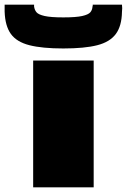

<svg xmlns="http://www.w3.org/2000/svg" viewBox="-79 -808 547 828"><path d="M64 0V-547H325V0ZM194 -599Q103 -599 48 -613Q-7 -627 -32 -661.5Q-57 -696 -59 -758Q-59 -765 -59 -772.5Q-59 -780 -59 -788H68Q68 -786 68 -784Q68 -782 68 -780Q70 -765 78.5 -755Q87 -745 113.5 -739Q140 -733 194 -733Q249 -733 275.5 -739Q302 -745 310.5 -755Q319 -765 320 -780Q321 -782 321 -784Q321 -786 321 -788H447Q448 -780 448 -772.5Q448 -765 447 -757Q446 -696 420.5 -661.5Q395 -627 340.5 -613Q286 -599 194 -599Z"/></svg>

Font: Georama ExtraExtended ExtraBold
Style: Regular
Weight: 800
Width: 8
Designer: Jean-Baptiste Levee
Foundry: Production Type
Version: Version 1.000